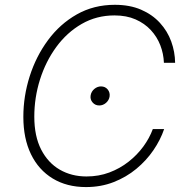

<svg xmlns="http://www.w3.org/2000/svg" viewBox="-20 -757 765 787"><path d="M332.5 9.8Q253.9 9.8 196 -25.4Q138.2 -60.5 106.9 -125Q75.7 -189.5 75.7 -277.8Q75.7 -362.8 101.8 -444.6Q127.9 -526.4 176.8 -592.5Q225.6 -658.7 294.9 -698Q364.3 -737.3 450.7 -737.3Q512.2 -737.3 558.3 -717.3Q604.5 -697.3 635.5 -663.3Q666.5 -629.4 681.9 -586.9Q697.3 -544.4 697.8 -499.5H651.9Q650.4 -537.1 637 -571.8Q623.5 -606.4 598.1 -633.8Q572.8 -661.1 535.6 -677.5Q498.5 -693.8 449.2 -693.8Q375.5 -693.8 314.9 -658.9Q254.4 -624 210.9 -564.7Q167.5 -505.4 144 -431.2Q120.6 -356.9 120.6 -278.8Q120.6 -198.7 148.7 -144Q176.8 -89.4 225.1 -61.5Q273.4 -33.7 334.5 -33.7Q384.8 -33.7 428.2 -50Q471.7 -66.4 506.8 -94Q542 -121.6 567.4 -156.2Q592.8 -190.9 606.4 -228H652.8Q637.7 -183.6 608.9 -141.4Q580.1 -99.1 538.8 -64.9Q497.6 -30.8 445.6 -10.5Q393.6 9.8 332.5 9.8ZM386.7 -324.7Q370.1 -324.7 359.4 -337.2Q348.6 -349.6 351.6 -366.7Q354.5 -382.3 366.9 -392.6Q379.4 -402.8 394 -402.8Q411.1 -402.8 421.4 -390.4Q431.6 -377.9 429.2 -361.3Q426.8 -346.2 414.6 -335.4Q402.3 -324.7 386.7 -324.7Z"/></svg>

Font: Inter ExtraLight
Style: Italic
Weight: 250
Italic angle: -9.3988°
Designer: Rasmus Andersson
Foundry: rsms
Version: Version 4.001;git-66647c0bb